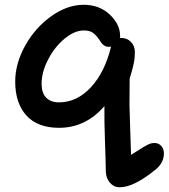

<svg xmlns="http://www.w3.org/2000/svg" viewBox="-20 -565 709 807"><path d="M482.9 222.2Q458.5 222.2 442.4 203.4Q426.3 184.6 424.8 158.2Q424.3 111.3 421.1 24.9Q418 -61.5 418.9 -119.1Q340.3 -27.8 228 -27.8Q137.7 -27.8 90.8 -79.8Q43.9 -131.8 43.9 -222.2Q43.9 -297.9 85.9 -373.3Q127.9 -448.7 195.3 -496.8Q262.7 -544.9 332 -544.9Q397.5 -544.9 441.2 -503.9Q484.9 -462.9 484.9 -413.1Q484.9 -407.7 483.9 -404.8L486.8 -405.8Q514.2 -405.8 530.5 -388.7Q546.9 -371.6 546.9 -346.2Q546.9 -333 545.7 -320.6Q544.4 -308.1 541.5 -295.4Q538.6 -282.7 536.6 -274.9Q534.7 -267.1 530.5 -253.2Q526.4 -239.3 524.9 -234.9Q523.9 -149.9 524.2 -122.6Q524.4 -95.2 527.1 -26.6Q529.8 42 530.8 85.9Q540.5 80.1 558.3 68.6Q576.2 57.1 582 53.5Q587.9 49.8 598.4 44.4Q608.9 39.1 615.5 37.6Q622.1 36.1 629.9 36.1Q647 36.1 658 48.6Q668.9 61 668.9 80.1Q668.9 117.2 637.2 145Q543.9 222.2 482.9 222.2ZM154.8 -212.9Q154.8 -174.8 173.8 -154.8Q192.9 -134.8 228 -134.8Q303.2 -134.8 362.1 -198.2Q420.9 -261.7 446.8 -369.1Q443.8 -368.2 437 -368.2Q414.6 -368.2 400.9 -393.1Q383.8 -418 370.1 -427.5Q356.4 -437 332 -437Q293.5 -437 251.7 -402.6Q210 -368.2 182.4 -315.2Q154.8 -262.2 154.8 -212.9Z"/></svg>

Font: Shantell Sans Bouncy
Style: Regular
Weight: 500
Designer: Stephen Nixon, Anya Danilova, Shantell Martin
Foundry: Arrow Type
Version: Version 1.006;[9816181b4]